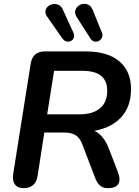

<svg xmlns="http://www.w3.org/2000/svg" viewBox="-20 -973 726 1001"><path d="M102 8Q72 8 57.5 -12Q43 -32 49 -68L140 -641Q150 -705 215 -705H425Q542 -705 602.5 -653Q663 -601 663 -510Q663 -433 628.5 -383Q594 -333 533.5 -308.5Q473 -284 396 -285V-300H422Q469 -300 499 -273.5Q529 -247 547 -200L595 -75Q610 -36 597 -14Q584 8 543 8Q517 8 501.5 -5.5Q486 -19 475 -48L411 -216Q398 -252 376 -267Q354 -282 314 -282H211L176 -56Q166 8 102 8ZM262 -604 226 -377H396Q464 -377 501.5 -408.5Q539 -440 539 -500Q539 -552 507 -578Q475 -604 406 -604ZM451 -773 380 -884Q369 -901 372 -915.5Q375 -930 386 -940Q397 -950 412 -952.5Q427 -955 441 -948Q455 -941 463 -922L511 -804Q517 -790 512 -778Q507 -766 496 -760Q485 -754 472.5 -756.5Q460 -759 451 -773ZM304 -774 226 -886Q215 -902 217 -916Q219 -930 230 -939.5Q241 -949 256 -951.5Q271 -954 285.5 -947.5Q300 -941 308 -922L363 -802Q369 -788 365 -776.5Q361 -765 350 -759.5Q339 -754 326.5 -757Q314 -760 304 -774Z"/></svg>

Font: Nunito Variable Extra Light
Style: Italic
Weight: 200
Italic angle: -9°
Designer: Vernon Adams
Foundry: Vernon Adams
Version: Version 3.602